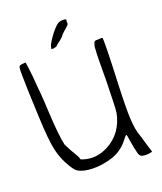

<svg xmlns="http://www.w3.org/2000/svg" viewBox="-144 -881 819 971"><g transform="rotate(-20 265.5 -395.5)"><path d="M277.3 -777.3Q291 -788.1 307.6 -788.1Q309.6 -788.1 311.5 -788.1Q328.1 -788.1 328.1 -782.2Q328.1 -781.2 328.1 -781.2Q328.1 -779.3 326.2 -777.3Q327.1 -767.6 327.1 -762.7Q327.1 -757.8 312.5 -745.1Q288.1 -725.6 276.4 -709Q264.6 -698.2 259.8 -694.3Q254.9 -690.4 245.1 -683.6Q235.4 -672.9 231.4 -671.9Q227.5 -671.9 219.7 -668.9Q214.8 -668.9 206.1 -668.9Q207 -671.9 208 -679.7Q210 -693.4 233.4 -726.6Q257.8 -760.7 277.3 -777.3ZM36.1 -648.4Q38.1 -648.4 46.9 -649.4Q54.7 -650.4 56.6 -650.4Q58.6 -650.4 58.6 -650.4Q59.6 -650.4 59.6 -650.4Q60.5 -650.4 60.5 -648.4Q61.5 -646.5 62.5 -636.7Q64.5 -627 65.4 -614.3Q66.4 -600.6 70.3 -571.3Q76.2 -493.2 78.1 -481.4Q81.1 -446.3 85 -368.2Q91.8 -242.2 103.5 -193.4Q120.1 -158.2 143.6 -120.1Q152.3 -105.5 152.3 -100.6Q151.4 -94.7 162.1 -91.8Q231.4 -68.4 299.8 -105.5Q340.8 -127 369.1 -166Q396.5 -206.1 405.3 -253.9Q409.2 -272.5 412.1 -429.7Q412.1 -564.5 415 -590.8Q415 -604.5 417 -611.3Q418.9 -618.2 422.9 -629.9Q430.7 -635.7 437.5 -634.8Q443.4 -633.8 450.2 -634.8Q463.9 -636.7 467.8 -634.8Q473.6 -631.8 462.9 -379.9Q458 -263.7 460.9 -203.1Q463.9 -142.6 476.6 -109.4Q481.4 -96.7 491.2 -60.5Q501 -28.3 503.9 -19.5Q506.8 -12.7 506.8 -9.8Q506.8 -8.8 505.9 -7.8Q504.9 -5.9 487.3 -3.9Q480.5 -2.9 473.6 -2.9Q463.9 -2.9 455.1 -4.9Q440.4 -7.8 435.5 -26.4Q426.8 -59.6 420.9 -98.6Q417 -132.8 413.1 -131.8Q410.2 -131.8 399.4 -118.2Q362.3 -66.4 304.7 -46.9Q250 -29.3 198.2 -30.3Q146.5 -31.2 118.2 -48.8Q105.5 -57.6 91.8 -80.1Q60.5 -127.9 46.9 -186.5Q34.2 -246.1 29.3 -366.2Q21.5 -539.1 21.5 -602.5Q21.5 -634.8 23.4 -638.7Q25.4 -646.5 36.1 -648.4Z"/></g></svg>

Font: Yahfie
Style: Heavy
Weight: 600
Designer: Joe Palazzolo
Foundry: jozolo LLC
Version: Version 001.000